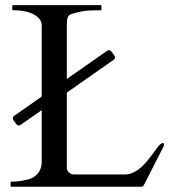

<svg xmlns="http://www.w3.org/2000/svg" viewBox="-20 -708 645 728"><path d="M51.8 -232.4Q45.4 -232.4 41.5 -237.8L31.2 -252Q28.8 -255.9 28.8 -259.8Q28.8 -265.6 34.7 -269.5L138.2 -341.8V-610.8Q138.2 -628.4 126.7 -639.6Q115.2 -650.9 99.4 -657.5Q83.5 -664.1 67.1 -666.5Q50.8 -668.9 41 -668.9H30.3Q27.8 -668.9 27.1 -670.7Q26.4 -672.4 26.4 -672.9V-684.6Q26.4 -685.5 27.1 -687Q27.8 -688.5 30.3 -688.5H360.8Q363.3 -688.5 364 -687Q364.7 -685.5 364.7 -684.6V-672.9Q364.7 -671.9 364 -670.4Q363.3 -668.9 360.8 -668.9H339.8Q312.5 -668.9 289.1 -664.6Q265.6 -660.2 251 -654.8Q239.7 -650.9 236.6 -641.8Q233.4 -632.8 233.4 -610.8V-408.7L385.7 -515.1Q388.2 -517.6 392.6 -517.6Q398.9 -517.6 402.8 -512.2L413.1 -498Q414.1 -496.1 415.3 -494.6Q416.5 -493.2 416.5 -491.2Q416.5 -484.9 409.7 -480.5L233.4 -356.9V-69.3Q234.4 -61 242.2 -53.7Q250 -46.4 259.8 -46.4H452.6Q469.7 -46.4 485.1 -53.7Q500.5 -61 513.7 -72.5Q526.9 -84 538.1 -97.7Q549.3 -111.3 558.6 -124Q567.9 -136.7 575.2 -146.7Q582.5 -156.7 587.9 -161.1Q590.3 -162.6 592.5 -164.1Q594.7 -165.5 597.2 -165.5Q602.1 -165.5 602.1 -159.2Q602.1 -156.2 600.6 -153.3L526.9 -8.8Q524.9 -4.9 522.5 -2.4Q520 0 516.6 0H23.9Q21.5 0 20.8 -1.5Q20 -2.9 20 -3.9V-15.6Q20 -16.6 20.5 -18.1Q21 -19.5 23.9 -19.5H35.6Q37.1 -19.5 45.2 -20.3Q53.2 -21 63.7 -22.7Q74.2 -24.4 85.4 -27.3Q96.7 -30.3 104.5 -34.7Q121.6 -44.4 129.9 -59.8Q138.2 -75.2 138.2 -94.2V-290.5L58.6 -234.9Q56.2 -232.4 51.8 -232.4Z"/></svg>

Font: Kurinto Book Core
Style: Regular
Weight: 400
Designer: Kurinto was developed by Clint Goss from a range of fonts that are compatible with the SIL Open Font License Version 1.1
Foundry: Clinton F. Goss
Version: Version 2.196; July 25, 2020